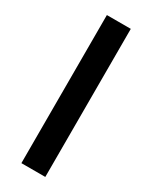

<svg xmlns="http://www.w3.org/2000/svg" viewBox="-186 -743 622 786"><g transform="rotate(30 125.5 -350.0)"><path d="M69 -700V0H182V-700Z"/></g></svg>

Font: Mint Spirit No2
Style: Bold
Weight: 700
Designer: HARENDAL Hirwen
Foundry: Arkandis Digital Foundry.
Version: Version 1.004;FFEdit